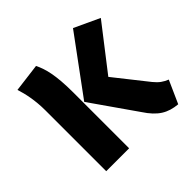

<svg xmlns="http://www.w3.org/2000/svg" viewBox="-155 -739 907 907"><g transform="rotate(-45 298.0 -286.0)"><path d="M575 -530 448 -589 239 -305 396 -80C440 -13 481 11 545 17L596 -97C571 -107 553 -119 532 -145L403 -308ZM198 -586 56 -568C69 -528 81 -473 81 -406V0H234V-372C234 -491 218 -546 198 -586Z"/></g></svg>

Font: Glow Sans SC Normal
Style: Bold
Weight: 700
Designer: Ryoko NISHIZUKA (kana, bopomofo & ideographs); Paul D. Hunt (Latin, Greek & Cyrillic); Sandoll Communications, Soo-young
Version: Version 0.93